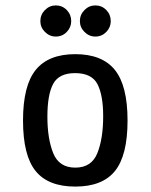

<svg xmlns="http://www.w3.org/2000/svg" viewBox="-20 -680 556 709"><path d="M65 -235Q65 -364 112 -422Q159 -480 258 -480Q357 -480 404 -422Q451 -364 451 -235Q451 -106 404.5 -48.5Q358 9 258 9Q158 9 111.5 -48.5Q65 -106 65 -235ZM361 -251Q361 -328 340 -369Q319 -410 257 -410Q198 -410 176.5 -370.5Q155 -331 155 -249Q155 -168 176.5 -114.5Q198 -61 258 -61Q318 -61 339.5 -114.5Q361 -168 361 -251ZM129 -602Q129 -626 146 -643Q163 -660 186 -660Q210 -660 226.5 -643Q243 -626 243 -602Q243 -579 226.5 -562Q210 -545 186 -545Q163 -545 146 -562Q129 -579 129 -602ZM275 -602Q275 -626 292 -643Q309 -660 332 -660Q356 -660 372.5 -643Q389 -626 389 -602Q389 -579 372.5 -562Q356 -545 332 -545Q309 -545 292 -562Q275 -579 275 -602Z"/></svg>

Font: El Messiri
Style: Regular
Weight: 400
Designer: Mohamed Gaber
Foundry: Kief Type Foundry
Version: Version 2.006